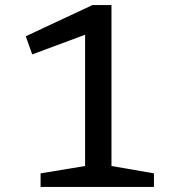

<svg xmlns="http://www.w3.org/2000/svg" viewBox="-20 -737 690 757"><path d="M315.5 -82.5V-600L107 -522.5L81.5 -594L344.5 -717H419.5V-82.5L587 -53.5V0H140V-53.5Z"/></svg>

Font: Newsreader Caption
Style: Regular
Weight: 400
Designer: Hugues Gentile
Foundry: Production Type
Version: Version 1.001